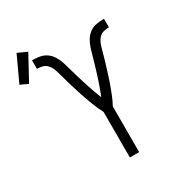

<svg xmlns="http://www.w3.org/2000/svg" viewBox="-303 -947 995 1072"><g transform="rotate(-30 194.5 -411.0)"><path d="M220 0V-294Q212 -309 205 -324Q198 -339 192 -354.5Q186 -370 180 -386Q174 -402 168.5 -417.5Q163 -433 158 -449Q153 -465 148 -481Q143 -497 138 -513Q133 -529 128.5 -545Q124 -561 119.5 -577Q115 -593 110.5 -609.5Q106 -626 99 -641.5Q92 -657 80 -668.5Q68 -680 51.5 -684Q35 -688 18 -688V-743Q42 -743 66 -739Q90 -735 109.5 -721.5Q129 -708 142 -687Q155 -666 162.5 -643.5Q170 -621 176 -598Q182 -575 189 -552Q196 -529 203 -506Q210 -483 217.5 -460.5Q225 -438 233 -415.5Q241 -393 250 -371Q259 -393 267 -415.5Q275 -438 282.5 -460.5Q290 -483 297 -506Q304 -529 311 -552Q318 -575 324 -598Q330 -621 337.5 -643.5Q345 -666 358 -687Q371 -708 390.5 -721.5Q410 -735 434 -739Q458 -743 482 -743V-688Q465 -688 448.5 -684Q432 -680 420 -668.5Q408 -657 401 -641.5Q394 -626 389.5 -609.5Q385 -593 380.5 -577Q376 -561 371.5 -545Q367 -529 362 -513Q357 -497 352 -481Q347 -465 342 -449Q337 -433 331.5 -417.5Q326 -402 320 -386Q314 -370 308 -354.5Q302 -339 295 -324Q288 -309 280 -294V0ZM-62 -637 -111 -660 -36 -822 24 -795Z"/></g></svg>

Font: Iosevka SS18 Light
Style: Regular
Weight: 300
Monospace: yes
Designer: Belleve Invis
Foundry: Belleve Invis
Version: Version 25.1.1; ttfautohint (v1.8.4)